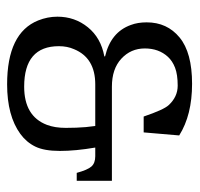

<svg xmlns="http://www.w3.org/2000/svg" viewBox="-30 -496 539 518"><g transform="rotate(90 239.0 -236.5)"><path d="M104.1 -126.5Q104.1 -32.7 213.3 -32.7Q292.9 -32.7 316.3 -93.9Q324.5 -115.3 324.5 -144.9Q324.5 -174.5 322.4 -199L319.4 -224.5H207.1Q135.7 -224.5 112.2 -167.3Q104.1 -149 104.1 -126.5ZM377.6 -224.5Q386.7 -171.4 386.7 -129.1Q386.7 -86.7 375 -62.8Q363.3 -38.8 340.8 -22.4Q291.8 13.3 207.1 13.3Q68.4 13.3 34.7 -70.4Q24.5 -95.9 24.5 -122.4Q24.5 -169.4 53.1 -204.6Q81.6 -239.8 131.6 -249V-251Q66.3 -266.3 46.9 -320.4Q39.8 -338.8 39.8 -363.3Q39.8 -418.4 80.6 -452Q121.4 -485.7 205.6 -485.7Q289.8 -485.7 344.9 -451L336.7 -355.1H293.9Q275.5 -409.2 263.3 -422.4Q240.8 -446.9 210.7 -446.9Q180.6 -446.9 162.2 -439.8Q143.9 -432.7 132.7 -420.4Q110.2 -395.9 110.2 -358.2Q110.2 -320.4 137.8 -294.9Q165.3 -269.4 213.3 -269.4H467.3V-174.5H445.9Q437.8 -204.1 428.6 -214.3Q419.4 -224.5 401 -224.5Z"/></g></svg>

Font: Suravaram
Style: Regular
Weight: 400
Designer: Purushoth Kumar Guthula
Foundry: SiliconAndhra, USA.
Version: Version 1.0.4; ttfautohint (v1.2.42-39fb)